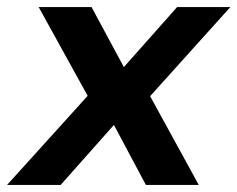

<svg xmlns="http://www.w3.org/2000/svg" viewBox="-45 -521 669 541"><path d="M-25 0 202 -251 64 -501H213L304 -332L454 -501H604L378 -250L515 0H366L276 -169L126 0Z"/></svg>

Font: DM Sans 18pt ExtraBold
Style: Italic
Weight: 800
Italic angle: -10°
Designer: Colophon Foundry, Jonny Pinhorn
Foundry: Colophon Foundry
Version: Version 4.004;gftools[0.9.30]